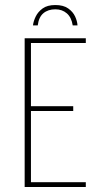

<svg xmlns="http://www.w3.org/2000/svg" viewBox="-20 -743 388 763"><path d="M200 -723Q232 -723 251 -709.5Q270 -696 278.5 -677.5Q287 -659 288 -642H269Q264 -674 245.5 -690Q227 -706 200 -706Q171 -706 152.5 -690.5Q134 -675 130 -642H111Q113 -659 122 -677.5Q131 -696 149.5 -709.5Q168 -723 200 -723ZM78 0V-591H321V-572H103V-321H271V-302H103V-19H321V0Z"/></svg>

Font: Alumni Sans Thin Thin
Style: Regular
Weight: 250
Version: Version 1.018